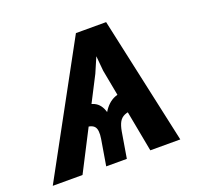

<svg xmlns="http://www.w3.org/2000/svg" viewBox="-127 -660 812 773"><g transform="rotate(-20 279.5 -273.0)"><path d="M391.6 0 322.8 -366.2 306.2 -545.9H400.9L520 0ZM202.6 0 221.2 -111.3Q227.1 -147.9 216.1 -162.1Q205.1 -176.3 170.9 -177.2L185.1 -264.2Q217.3 -264.2 244.1 -252Q271 -239.7 280.8 -204.1Q302.2 -239.7 333.3 -252Q364.3 -264.2 396 -264.2L381.8 -177.2Q358.9 -176.8 344.5 -170.4Q330.1 -164.1 322 -149.9Q314 -135.7 309.6 -111.3L291 0ZM-26.4 0 271.5 -545.9H366.7L289.1 -365.7L101.1 0Z"/></g></svg>

Font: Inter SemiBold
Style: Italic
Weight: 600
Italic angle: -9.3988°
Designer: Rasmus Andersson
Foundry: rsms
Version: Version 4.001;git-66647c0bb